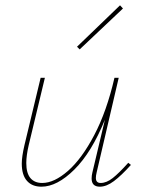

<svg xmlns="http://www.w3.org/2000/svg" viewBox="-20 -700 541 723"><path d="M473 -79Q437 -39 409 -18Q381 3 356 3Q325 3 325 -28Q325 -39 328 -51L375 -249Q325 -126 260 -61.5Q195 3 136 3Q101 3 81.5 -19Q62 -41 62 -84Q62 -110 72 -153L133 -407H149L88 -153Q79 -114 79 -86Q79 -48 94.5 -29.5Q110 -11 139 -11Q184 -11 236 -56.5Q288 -102 335 -191.5Q382 -281 411 -407H427L344 -51Q341 -39 341 -30Q341 -11 359 -11Q381 -11 404.5 -29.5Q428 -48 463 -87ZM270 -524 432 -680 443 -668 280 -514Z"/></svg>

Font: Ysabeau Thin
Style: Italic
Weight: 200
Italic angle: -12°
Designer: Christian Thalmann (Catharsis Fonts)
Version: Version 0.003